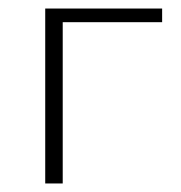

<svg xmlns="http://www.w3.org/2000/svg" viewBox="-20 -430 424 450"><path d="M360 -410V-378H127V0H86V-410Z"/></svg>

Font: EauTest Light
Style: Regular
Weight: 300
Designer: Christian Thalmann (Catharsis Fonts)
Version: Version 0.001;PS 000.001;hotconv 1.0.88;makeotf.lib2.5.64775